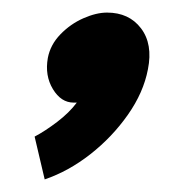

<svg xmlns="http://www.w3.org/2000/svg" viewBox="-20 -170 286 305"><path d="M51 115 35 47Q52 38 71 23.5Q90 9 102 -7H97Q77 -7 64 -28.5Q51 -50 56 -78Q60 -99 76 -115.5Q92 -132 112.5 -141Q133 -150 150 -150Q185 -150 204 -125Q223 -100 215 -60Q208 -23 183 12.5Q158 48 123.5 75Q89 102 51 115Z"/></svg>

Font: Teachers
Style: Italic
Weight: 400
Italic angle: -11°
Designer: Alfredo Marco Pradil, Chank Diesel
Version: Version 1.001